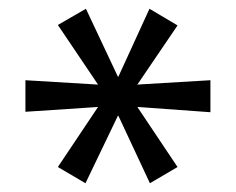

<svg xmlns="http://www.w3.org/2000/svg" viewBox="-20 -735 538 438"><path d="M175 -317 112 -354 203 -490 204 -491 38 -480V-552L204 -542L203 -543L112 -678L176 -715L249 -560H250L321 -715L385 -677L294 -543L292 -542L460 -552V-479L294 -491V-490L385 -354L322 -317L250 -471H249Z"/></svg>

Font: Nunito Sans 7pt SemiExpanded
Style: Regular
Weight: 400
Width: 6
Designer: Vernon Adams
Foundry: Vernon Adams
Version: Version 3.101;gftools[0.9.27]